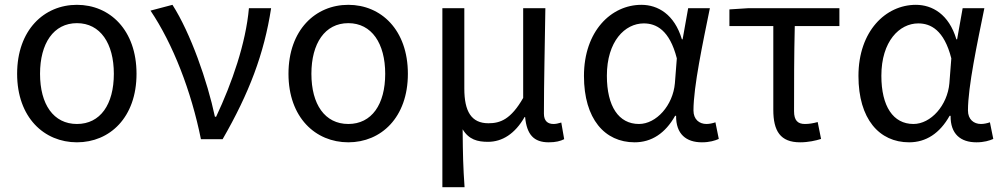

<svg xmlns="http://www.w3.org/2000/svg" viewBox="-20 -577 4153 796"><path d="M299 13C435 13 546 -90 546 -271C546 -453 435 -557 299 -557C163 -557 51 -453 51 -271C51 -90 163 13 299 13ZM299 -63C202 -63 146 -144 146 -271C146 -397 202 -481 299 -481C396 -481 452 -397 452 -271C452 -144 396 -63 299 -63Z M813 0H903C1013 -191 1075 -354 1104 -543H1012C999 -397 942 -233 876 -93H871C840 -240 770 -440 695 -557L604 -533C697 -395 773 -199 813 0Z M1424 13C1560 13 1671 -90 1671 -271C1671 -453 1560 -557 1424 -557C1288 -557 1176 -453 1176 -271C1176 -90 1288 13 1424 13ZM1424 -63C1327 -63 1271 -144 1271 -271C1271 -397 1327 -481 1424 -481C1521 -481 1577 -397 1577 -271C1577 -144 1521 -63 1424 -63Z M1814 199H1906C1900 114 1899 66 1898 -41C1924 2 1960 11 2003 11C2062 11 2115 -22 2155 -92H2157C2164 -19 2193 13 2255 13C2284 13 2303 8 2319 0L2307 -69C2294 -65 2284 -63 2275 -63C2251 -63 2235 -75 2235 -106C2235 -237 2239 -396 2241 -543H2149V-171C2098 -82 2054 -66 2005 -66C1934 -66 1905 -115 1905 -210V-543H1814Z M2611 13C2681 13 2738 -24 2779 -97H2783C2782 -21 2825 13 2890 13C2922 13 2944 6 2960 -1L2946 -70C2935 -66 2921 -63 2909 -63C2879 -63 2855 -82 2855 -119C2855 -218 2894 -400 2923 -543H2833L2810 -414H2807C2776 -518 2707 -557 2639 -557C2514 -557 2401 -448 2401 -262C2401 -84 2487 13 2611 13ZM2629 -63C2545 -63 2496 -136 2496 -263C2496 -406 2571 -480 2649 -480C2700 -480 2756 -453 2786 -335L2778 -232C2770 -140 2701 -63 2629 -63Z M3004 -538V-469H3186V-122C3186 -34 3215 13 3297 13C3331 13 3362 6 3384 -1L3370 -71C3352 -66 3335 -63 3317 -63C3287 -63 3272 -78 3272 -116C3272 -226 3272 -346 3275 -469H3460V-543H3082Z M3749 13C3819 13 3876 -24 3917 -97H3921C3920 -21 3963 13 4028 13C4060 13 4082 6 4098 -1L4084 -70C4073 -66 4059 -63 4047 -63C4017 -63 3993 -82 3993 -119C3993 -218 4032 -400 4061 -543H3971L3948 -414H3945C3914 -518 3845 -557 3777 -557C3652 -557 3539 -448 3539 -262C3539 -84 3625 13 3749 13ZM3767 -63C3683 -63 3634 -136 3634 -263C3634 -406 3709 -480 3787 -480C3838 -480 3894 -453 3924 -335L3916 -232C3908 -140 3839 -63 3767 -63Z"/></svg>

Font: Noto Sans KR Regular
Style: Regular
Weight: 400
Designer: Ryoko NISHIZUKA  (kana & ideographs); Paul D. Hunt (Latin, Greek & Cyrillic); Wenlong ZHANG  (bopomofo); Sandoll Communi
Foundry: Adobe Systems Incorporated
Version: Version 1.004;PS 1.004;hotconv 1.0.82;makeotf.lib2.5.63406